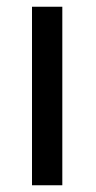

<svg xmlns="http://www.w3.org/2000/svg" viewBox="-20 -550 284 570"><path d="M165 -530H75V0H165Z"/></svg>

Font: 18Franklin
Style: Regular
Weight: 400
Designer: Pablo Impallari, Rodrigo Fuenzalida (Modified by Dan O. Williams)
Version: Version 0.025;PS 000.025;hotconv 1.0.88;makeotf.lib2.5.64775